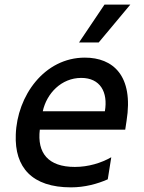

<svg xmlns="http://www.w3.org/2000/svg" viewBox="-20 -802 625 831"><path d="M544 -782H432.2L322.1 -618.3H407.3ZM347.3 -552.6C171.9 -552.6 54 -387.4 48.3 -219.5C42.6 -77.4 118.6 8.9 287.3 8.9C346.6 8.9 401.6 -6 446.4 -25.9L461.6 -121.4C418 -96.6 362.6 -79.5 304 -79.5C188.2 -79.5 140.3 -139.9 152.3 -240.8H522L527.7 -278.4C559.3 -475.5 468.4 -552.6 347.3 -552.6ZM433.9 -320.3H165.1C181.8 -397.4 245.4 -464.8 331.7 -464.8C413.4 -464.8 448.2 -403.8 433.9 -320.3Z"/></svg>

Font: TID UI Medium
Style: Italic
Weight: 500
Italic angle: -9.39999°
Designer: The TID Project Authors
Foundry: Bakken & Bæck
Version: Version 1.001;hotconv 1.0.109;makeotfexe 2.5.65596